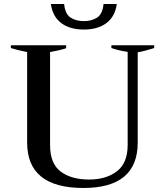

<svg xmlns="http://www.w3.org/2000/svg" viewBox="-20 -925 821 955"><path d="M233 -905H299Q304 -855 331 -837.5Q358 -820 397 -820Q436 -820 463 -837.5Q490 -855 495 -905H561Q552 -842 509 -810Q466 -778 397 -778Q328 -778 285 -810Q242 -842 233 -905ZM115 -216V-666Q65 -676 34 -686V-700H309V-685Q279 -675 229 -666V-204Q229 -111 282 -71.5Q335 -32 423 -32Q508 -32 561.5 -73Q615 -114 615 -204V-667Q572 -673 534 -686V-700H747V-686Q701 -671 665 -665V-216Q665 10 395 10Q115 10 115 -216Z"/></svg>

Font: Trirong Medium
Style: Regular
Weight: 500
Designer: Katatrad Team
Foundry: CadsonDemak
Version: Version 1.001